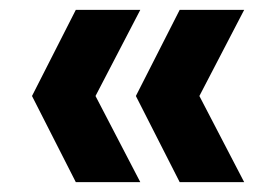

<svg xmlns="http://www.w3.org/2000/svg" viewBox="-20 -490 560 390"><path d="M265 -120H134L45 -295L134 -470H265L174 -295ZM476 -120H345L256 -295L345 -470H476L385 -295Z"/></svg>

Font: Ulagadi Sans SemiBold
Style: Regular
Weight: 600
Designer: Ninad Kale (Devanagari), Jonny Pinhorn (Latin)
Foundry: Indian Type Foundry
Version: Version 3.01;March 29, 2020;FontCreator 12.0.0.2522 64-bit; 